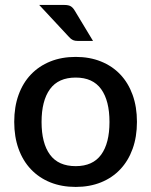

<svg xmlns="http://www.w3.org/2000/svg" viewBox="-20 -748 611 776"><path d="M286 -76.5Q355 -76.5 388.8 -122.8Q422.5 -169 422.5 -255Q422.5 -341 388.8 -387.8Q355 -434.5 286 -434.5Q216 -434.5 182 -387.8Q148 -341 148 -255Q148 -169 182 -122.8Q216 -76.5 286 -76.5ZM286 -518Q342.5 -518 388.2 -499.5Q434 -481 466.2 -447Q498.5 -413 516 -364.5Q533.5 -316 533.5 -255.5Q533.5 -195 516 -146.5Q498.5 -98 466.2 -63.8Q434 -29.5 388.2 -11Q342.5 7.5 286 7.5Q229 7.5 183.2 -11Q137.5 -29.5 105 -63.8Q72.5 -98 55 -146.5Q37.5 -195 37.5 -255.5Q37.5 -316 55 -364.5Q72.5 -413 105 -447Q137.5 -481 183.2 -499.5Q229 -518 286 -518ZM239.5 -728Q258 -728 267 -722Q276 -716 283 -703.5L356 -582.5H295Q282.5 -582.5 274.8 -586Q267 -589.5 259 -598.5L138.5 -728Z"/></svg>

Font: Lato
Style: Regular
Weight: 600
Designer: Lukasz Dziedzic
Foundry: tyPoland Lukasz Dziedzic
Version: Version 2.006; 2014-01-15; ttfautohint (v1.4.1)